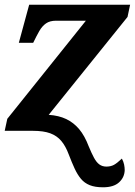

<svg xmlns="http://www.w3.org/2000/svg" viewBox="-20 -556 573 816"><path d="M418 240Q384 240 361.5 231Q339 222 324 204Q309 186 297 160Q285 134 272 100Q259 65 240.5 43Q222 21 193.5 10.5Q165 0 120 0H0L11 -51L345 -468H218Q192 -468 175.5 -456.5Q159 -445 147 -424Q135 -403 121 -374H60L104 -536H533L522 -484L187 -68Q230 -65 261.5 -50Q293 -35 316.5 -7Q340 21 357 66Q369 95 379.5 114.5Q390 134 402.5 143Q415 152 432 152Q451 152 464.5 144.5Q478 137 498 118Q505 131 507.5 143.5Q510 156 510 167Q509 198 486 219Q463 240 418 240Z"/></svg>

Font: Noto Serif
Style: Italic
Weight: 400
Italic angle: -12°
Designer: Monotype Design Team
Foundry: Monotype Imaging Inc.
Version: Version 2.013